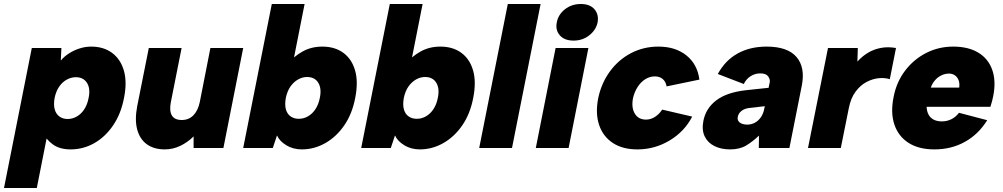

<svg xmlns="http://www.w3.org/2000/svg" viewBox="-60 -740 5014 960"><path d="M155 -78H179L124 200H-40L99 -500H247L244 -437Q259 -456 283.5 -472Q308 -488 337 -497.5Q366 -507 396 -507Q458 -507 500.5 -475.5Q543 -444 559.5 -386.5Q576 -329 560 -250Q545 -171 505.5 -113Q466 -55 411 -24Q356 7 293 7Q238 7 203.5 -18.5Q169 -44 155 -78ZM383 -250Q393 -297 375 -325.5Q357 -354 319 -354Q296 -354 274 -342Q252 -330 236 -307Q220 -284 213 -250Q207 -217 213.5 -193.5Q220 -170 237 -157.5Q254 -145 278 -145Q303 -145 325 -158Q347 -171 362 -194.5Q377 -218 383 -250Z M1057 0H908V-58Q879 -29 842 -11Q805 7 764 7Q710 7 674.5 -18.5Q639 -44 626 -92.5Q613 -141 626 -209L684 -500H848L794 -228Q786 -185 799.5 -162.5Q813 -140 849 -140Q884 -140 907 -163.5Q930 -187 939 -230L992 -500H1156Z M1380 -422Q1408 -457 1452 -482Q1496 -507 1552 -507Q1614 -507 1656.5 -476Q1699 -445 1715.5 -387.5Q1732 -330 1716 -250Q1701 -171 1661.5 -113.5Q1622 -56 1566.5 -24.5Q1511 7 1449 7Q1405 7 1371 -14Q1337 -35 1325 -63L1304 0H1156L1299 -720H1463L1404 -422ZM1539 -250Q1549 -297 1531.5 -326Q1514 -355 1475 -355Q1452 -355 1430 -342.5Q1408 -330 1392 -307Q1376 -284 1369 -250Q1363 -216 1369.5 -193Q1376 -170 1393 -158Q1410 -146 1434 -146Q1459 -146 1481 -159Q1503 -172 1518 -195.5Q1533 -219 1539 -250Z M1970 -422Q1998 -457 2042 -482Q2086 -507 2142 -507Q2204 -507 2246.5 -476Q2289 -445 2305.5 -387.5Q2322 -330 2306 -250Q2291 -171 2251.5 -113.5Q2212 -56 2156.5 -24.5Q2101 7 2039 7Q1995 7 1961 -14Q1927 -35 1915 -63L1894 0H1746L1889 -720H2053L1994 -422ZM2129 -250Q2139 -297 2121.5 -326Q2104 -355 2065 -355Q2042 -355 2020 -342.5Q1998 -330 1982 -307Q1966 -284 1959 -250Q1953 -216 1959.5 -193Q1966 -170 1983 -158Q2000 -146 2024 -146Q2049 -146 2071 -159Q2093 -172 2108 -195.5Q2123 -219 2129 -250Z M2479 -720H2643L2500 0H2336Z M2718 -500H2882L2783 0H2619ZM2808 -537Q2762 -537 2739 -563.5Q2716 -590 2724 -628Q2731 -667 2764.5 -693.5Q2798 -720 2844 -720Q2890 -720 2912.5 -693.5Q2935 -667 2928 -628Q2920 -590 2886.5 -563.5Q2853 -537 2808 -537Z M3131 7Q3056 8 3006 -24Q2956 -56 2936 -114Q2916 -172 2931 -249Q2947 -325 2990 -383.5Q3033 -442 3095.5 -474.5Q3158 -507 3232 -507Q3317 -507 3372 -463Q3427 -419 3437 -342L3273 -308Q3269 -332 3253.5 -345Q3238 -358 3214 -358Q3189 -358 3166.5 -344Q3144 -330 3128 -305Q3112 -280 3105 -249Q3096 -202 3114 -172Q3132 -142 3170 -142Q3193 -142 3214 -155Q3235 -168 3251 -192L3401 -157Q3363 -83 3289.5 -38.5Q3216 6 3131 7Z M3734 0 3735 -62Q3702 -31 3670 -12Q3638 7 3590 7Q3546 7 3512.5 -9.5Q3479 -26 3463.5 -58Q3448 -90 3457 -136Q3469 -198 3521 -238Q3573 -278 3670 -289L3783 -301L3789 -330Q3791 -344 3780.5 -358.5Q3770 -373 3741 -373Q3715 -373 3693 -359Q3671 -345 3659 -320L3529 -370Q3566 -438 3628 -472.5Q3690 -507 3773 -507Q3878 -507 3922.5 -455Q3967 -403 3949 -312L3887 0ZM3764 -209 3685 -200Q3662 -197 3647 -185Q3632 -173 3629 -156Q3625 -139 3638 -128Q3651 -117 3677 -117Q3697 -117 3714.5 -126.5Q3732 -136 3744.5 -154Q3757 -172 3762 -199Z M4080 -500H4229L4227 -432Q4251 -459 4280.5 -476.5Q4310 -494 4345 -500.5Q4380 -507 4420 -500L4389 -344Q4364 -352 4333.5 -349Q4303 -346 4272.5 -330Q4242 -314 4218 -282Q4194 -250 4184 -199L4144 0H3980Z M4612 7Q4534 7 4483 -25.5Q4432 -58 4412 -117Q4392 -176 4408 -255Q4422 -329 4465 -386Q4508 -443 4570.5 -475Q4633 -507 4706 -507Q4782 -507 4832 -476.5Q4882 -446 4901.5 -390Q4921 -334 4906 -259Q4904 -248 4900.5 -235Q4897 -222 4892 -206H4573Q4574 -183 4583 -166.5Q4592 -150 4609 -141.5Q4626 -133 4649 -133Q4675 -133 4697 -144Q4719 -155 4735 -176L4876 -139Q4832 -68 4764 -30.5Q4696 7 4612 7ZM4736 -302Q4739 -323 4733 -339Q4727 -355 4713.5 -364Q4700 -373 4681 -372Q4662 -371 4644.5 -362Q4627 -353 4614 -337.5Q4601 -322 4594 -302Z"/></svg>

Font: Albert Sans Black
Style: Italic
Weight: 900
Italic angle: -11.25°
Designer: Andreas Rasmussen
Foundry: a.Foundry
Version: Version 1.025